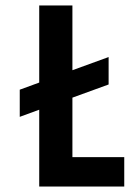

<svg xmlns="http://www.w3.org/2000/svg" viewBox="-20 -680 483 700"><path d="M123 0V-280L52 -254V-353L123 -379V-660H244V-424L376 -472V-372L244 -324V-107H433V0Z"/></svg>

Font: Bricolage Grotesque 10pt Condensed SemiBold
Style: Regular
Weight: 600
Width: 3
Designer: Mathieu Triay
Foundry: Atelier Triay
Version: Version 1.000; ttfautohint (v1.8.4.7-5d5b);gftools[0.9.32]